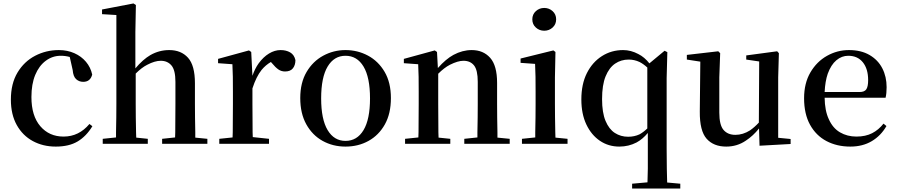

<svg xmlns="http://www.w3.org/2000/svg" viewBox="-20 -833 5196 1112"><path d="M303 16Q229 16 170 -16Q111 -48 77 -109Q43 -170 43 -256Q43 -349 81.5 -413Q120 -477 183.5 -510Q247 -543 321 -543Q370 -543 410.5 -525Q451 -507 478 -475Q505 -443 514 -401Q503 -359 462 -359Q438 -359 421 -374.5Q404 -390 401 -427L384 -503Q359 -510 332 -510Q284 -510 245 -481Q206 -452 184 -399Q162 -346 162 -271Q162 -162 213.5 -102Q265 -42 348 -42Q393 -42 430.5 -60.5Q468 -79 498 -115L515 -102Q480 -44 430 -14Q380 16 303 16Z M575 0V-29L652 -37Q652 -50 652 -67Q653 -108 653.5 -153Q654 -198 654 -232V-746L571 -751V-778L753 -813L767 -804L764 -647V-437Q808 -489 851 -514Q902 -543 960 -543Q1029 -543 1069 -498.5Q1109 -454 1109 -351V-232Q1109 -197 1109.5 -152Q1110 -107 1111 -66Q1111 -50 1111 -36L1181 -29V0H919V-29L994 -37Q995 -50 995 -66Q995 -107 995.5 -152Q996 -197 996 -232V-359Q996 -427 973 -454Q950 -481 911 -481Q877 -481 833 -458Q801 -442 766 -407V-232Q766 -198 766.5 -153Q767 -108 768 -67Q768 -50 769 -36L836 -29V0Z M1250 0V-29L1327 -37Q1327 -51 1328 -67Q1328 -108 1328.5 -153Q1329 -198 1329 -232V-301Q1329 -352 1328.5 -388.5Q1328 -425 1326 -461L1243 -467V-492L1422 -541L1435 -532L1442 -394Q1456 -435 1478 -466Q1505 -503 1538 -523Q1571 -543 1605 -543Q1637 -543 1660.5 -529.5Q1684 -516 1691 -485Q1691 -456 1676.5 -437.5Q1662 -419 1631 -419Q1609 -419 1592 -431Q1575 -443 1557 -465L1549 -474Q1518 -456 1495 -428Q1464 -389 1442 -321V-232Q1442 -198 1442.5 -153Q1443 -108 1443 -67Q1443 -52 1444 -39L1538 -29V0Z M1981 16Q1908 16 1848.5 -17Q1789 -50 1754 -113Q1719 -176 1719 -265Q1719 -354 1755.5 -416Q1792 -478 1852 -510.5Q1912 -543 1981 -543Q2051 -543 2111 -511Q2171 -479 2207.5 -417Q2244 -355 2244 -265Q2244 -175 2209 -112.5Q2174 -50 2114.5 -17Q2055 16 1981 16ZM1981 -17Q2048 -17 2085.5 -79.5Q2123 -142 2123 -263Q2123 -385 2085.5 -447.5Q2048 -510 1981 -510Q1915 -510 1877.5 -447.5Q1840 -385 1840 -263Q1840 -142 1877.5 -79.5Q1915 -17 1981 -17Z M2326 0V-29L2403 -37Q2403 -50 2404 -67Q2404 -108 2404.5 -153Q2405 -198 2405 -232V-301Q2405 -352 2404.5 -388.5Q2404 -425 2402 -461L2319 -467V-492L2498 -541L2511 -532L2516 -439Q2562 -491 2606 -515Q2658 -543 2712 -543Q2779 -543 2819 -498Q2859 -453 2859 -353V-232Q2859 -197 2859.5 -152Q2860 -107 2861 -66Q2861 -50 2861 -36L2932 -29V0H2669V-29L2745 -37Q2745 -50 2745 -66Q2746 -107 2746.5 -152Q2747 -197 2747 -232V-359Q2747 -427 2725.5 -454Q2704 -481 2664 -481Q2632 -481 2586 -458Q2553 -441 2518 -406V-232Q2518 -198 2518.5 -153Q2519 -108 2519 -67Q2519 -50 2520 -36L2588 -29V0Z M3003 0V-29L3080 -37Q3080 -50 3080 -67Q3081 -108 3081.5 -153Q3082 -198 3082 -232V-300Q3082 -350 3081.5 -388.5Q3081 -427 3079 -463L2995 -469V-494L3185 -541L3197 -532L3194 -385V-232Q3194 -198 3194.5 -153Q3195 -108 3196 -67Q3196 -50 3197 -36L3267 -29V0ZM3132 -655Q3104 -655 3083.5 -673.5Q3063 -692 3063 -721Q3063 -750 3083.5 -768.5Q3104 -787 3132 -787Q3160 -787 3180.5 -768.5Q3201 -750 3201 -721Q3201 -692 3180.5 -673.5Q3160 -655 3132 -655Z M3641 259V231L3730 223Q3731 184 3732 144Q3732 85 3732 27V-63Q3702 -27 3667 -8Q3621 16 3567 16Q3504 16 3454.5 -17.5Q3405 -51 3376 -112Q3347 -173 3347 -257Q3347 -346 3379 -409.5Q3411 -473 3466 -508Q3521 -543 3589 -543Q3634 -543 3677 -520Q3713 -502 3741 -466L3829 -539L3845 -531L3841 -381V27Q3841 85 3842 144Q3843 184 3844 224L3920 231V259ZM3729 -89V-442Q3706 -463 3684 -474Q3654 -488 3621 -488Q3577 -488 3542.5 -464.5Q3508 -441 3487.5 -391Q3467 -341 3467 -259Q3467 -181 3487 -133Q3507 -85 3541 -63Q3575 -41 3618 -41Q3654 -41 3684 -55Q3706 -67 3729 -89Z M4186 16Q4113 16 4072.5 -29.5Q4032 -75 4033 -187L4036 -476L3958 -488V-515L4140 -536L4151 -525L4146 -385V-181Q4146 -109 4170.5 -80.5Q4195 -52 4239 -52Q4283 -52 4324 -78Q4351 -97 4375 -123L4377 -477L4302 -488V-512L4481 -536L4491 -525L4487 -385V-35L4559 -28V1L4379 11L4376 -89Q4342 -46 4299 -18Q4249 16 4186 16Z M4905 16Q4827 16 4766.5 -16Q4706 -48 4671.5 -110.5Q4637 -173 4637 -264Q4637 -351 4673.5 -413.5Q4710 -476 4769.5 -509.5Q4829 -543 4897 -543Q4967 -543 5016 -514.5Q5065 -486 5090 -437.5Q5115 -389 5115 -328Q5115 -292 5109 -267H4756Q4757 -192 4780 -143Q4803 -91 4845 -66.5Q4887 -42 4940 -42Q4993 -42 5031 -61.5Q5069 -81 5097 -117L5114 -103Q5082 -47 5029 -15.5Q4976 16 4905 16ZM4756 -300H4958Q4987 -300 4997.5 -316Q5008 -332 5008 -369Q5008 -434 4977.5 -472Q4947 -510 4893 -510Q4855 -510 4824 -484Q4793 -458 4774 -406Q4759 -362 4756 -300Z"/></svg>

Font: Early Summer Mincho SemiBold
Style: Regular
Weight: 600
Designer: GuiWonder
Version: Version 1.002